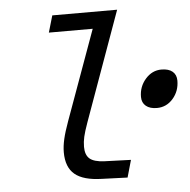

<svg xmlns="http://www.w3.org/2000/svg" viewBox="-52 -761 813 820"><g transform="rotate(-5 355.0 -351.0)"><path d="M200 -123Q200 -149 207 -179.5Q214 -210 230 -254L369 -638H181L202 -710H480L312 -243Q298 -204 293 -182Q288 -160 288 -139Q288 -104 306.5 -88Q325 -72 369 -70L483 -66L462 8L352 4Q273 2 236.5 -28.5Q200 -59 200 -123ZM710 -386Q710 -341 682 -309Q654 -277 613 -277Q583 -277 566 -291Q549 -305 549 -330Q549 -374 577.5 -406.5Q606 -439 646 -439Q677 -439 693.5 -425Q710 -411 710 -386Z"/></g></svg>

Font: Intel One Mono
Style: Italic
Weight: 400
Italic angle: -16°
Monospace: yes
Designer: Fred Shallcrass
Foundry: Frere-Jones Type LLC
Version: Version 1.400;hotconv 1.1.0;makeotfexe 2.6.0;FJTRelease1.4